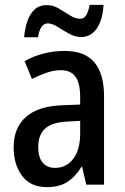

<svg xmlns="http://www.w3.org/2000/svg" viewBox="-20 -758 513 788"><path d="M245 -549Q328 -549 367.5 -502Q407 -455 407 -363V0H334L317 -74H315Q289 -32 256 -11Q223 10 172 10Q105 10 70.5 -36.5Q36 -83 36 -153Q36 -234 87 -278.5Q138 -323 237 -326L309 -329V-360Q309 -417 289.5 -443.5Q270 -470 230 -470Q202 -470 172.5 -460Q143 -450 111 -434L81 -507Q116 -527 157.5 -538Q199 -549 245 -549ZM256 -259Q193 -256 165 -230Q137 -204 137 -156Q137 -111 155.5 -90Q174 -69 206 -69Q252 -69 280.5 -106Q309 -143 309 -210V-262ZM79 -605Q82 -640 92 -670Q102 -700 121.5 -718.5Q141 -737 172 -737Q198 -737 221.5 -723Q245 -709 267 -695Q289 -681 309 -681Q325 -681 334 -696Q343 -711 348 -738H405Q401 -674 376.5 -640Q352 -606 313 -606Q288 -606 263 -620Q238 -634 216 -648Q194 -662 176 -662Q145 -662 136 -605Z"/></svg>

Font: Noto Sans Khmer Condensed Medium
Style: Regular
Weight: 500
Width: 3
Designer: Danh Hong and the Monotype Design Team
Foundry: Monotype Imaging Inc.
Version: Version 2.004; ttfautohint (v1.8.4.7-5d5b)